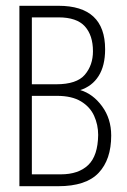

<svg xmlns="http://www.w3.org/2000/svg" viewBox="-20 -643 440 663"><path d="M47 0V-623H182Q343 -623 343 -473Q343 -416 320.5 -380.5Q298 -345 257 -332Q301 -319 332.5 -276Q364 -233 364 -175Q364 -92 320.5 -46Q277 0 181 0ZM90 -352H174Q245 -352 273 -385Q301 -418 301 -466Q301 -521 273 -552Q245 -583 182 -583H90ZM90 -41H190Q251 -41 284.5 -73Q318 -105 319 -177Q319 -212 305 -243Q291 -274 259.5 -293Q228 -312 177 -312H90Z"/></svg>

Font: Inconsolata Condensed Light
Style: Regular
Weight: 300
Width: 3
Monospace: yes
Designer: Raph Levien, Cyreal, Brenton Simpson
Foundry: Raph Levien, Cyreal, Google
Version: Version 3.001; ttfautohint (v1.8.2.53-6de2)